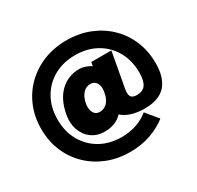

<svg xmlns="http://www.w3.org/2000/svg" viewBox="-159 -820 1148 1119"><g transform="rotate(-30 415.0 -260.0)"><path d="M415 115Q331 115 261 87Q191 59 139 8.5Q87 -42 58.5 -110.5Q30 -179 30 -260Q30 -341 58.5 -409.5Q87 -478 139 -528.5Q191 -579 261 -607Q331 -635 415 -635Q499 -635 569 -607Q639 -579 691 -528.5Q743 -478 771.5 -409.5Q800 -341 800 -260Q800 -163 755 -112.5Q710 -62 612 -62Q565 -62 526.5 -74Q488 -86 464 -108H462Q419 -62 345 -62Q293 -62 256.5 -89Q220 -116 204.5 -161.5Q189 -207 199 -260Q216 -354 269 -403.5Q322 -453 397 -453Q416 -453 438.5 -445Q461 -437 471 -428H473L478 -453H613L571 -222Q564 -185 573.5 -169Q583 -153 613 -153Q653 -153 671.5 -179Q690 -205 690 -260Q690 -341 655 -403Q620 -465 558 -500Q496 -535 415 -535Q334 -535 272 -500Q210 -465 175 -403Q140 -341 140 -260Q140 -179 175 -117Q210 -55 272 -20Q334 15 415 15Q469 15 515 -1Q561 -17 596 -46L662 34Q613 72 550.5 93.5Q488 115 415 115ZM377 -176Q405 -176 426.5 -197Q448 -218 455 -260Q460 -285 456 -304Q452 -323 440 -334Q428 -345 408 -345Q380 -345 359 -323Q338 -301 330 -260Q326 -236 330 -217Q334 -198 346 -187Q358 -176 377 -176Z"/></g></svg>

Font: M PLUS 2 Black
Style: Regular
Weight: 900
Designer: Coji Morishita
Foundry: UNDERFOREST DESIGN
Version: Version 1.001